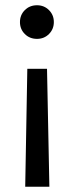

<svg xmlns="http://www.w3.org/2000/svg" viewBox="-20 -510 281 731"><path d="M121 -490Q148 -490 166.5 -471.5Q185 -453 185 -426Q185 -399 166.5 -380.5Q148 -362 121 -362Q93 -362 74.5 -380.5Q56 -399 56 -426Q56 -453 74.5 -471.5Q93 -490 121 -490ZM159 -248 168 201H76L84 -248Z"/></svg>

Font: FiraGO Book
Style: Regular
Weight: 350
Designer: bBox Type
Foundry: bBox Type GmbH
Version: Version 1.001;PS 001.001;hotconv 1.0.88;makeotf.lib2.5.64775